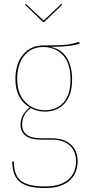

<svg xmlns="http://www.w3.org/2000/svg" viewBox="-20 -758 445 972"><path d="M383 -537Q359 -529 325.5 -525Q292 -521 235 -521Q290 -510 317.5 -466.5Q345 -423 345 -356Q345 -277 307.5 -235Q270 -193 207 -193Q169 -193 136 -211Q92 -179 92 -128Q92 -58 188 -58H242Q304 -58 338.5 -26.5Q373 5 373 58Q373 120 331 157Q289 194 207 194Q120 194 81 163Q42 132 42 59H50Q50 129 86.5 157.5Q123 186 207 186Q285 186 325 151.5Q365 117 365 59Q365 8 333 -21.5Q301 -51 242 -51H188Q135 -51 109.5 -71Q84 -91 84 -127Q84 -177 130 -214Q97 -234 77.5 -269.5Q58 -305 58 -357Q58 -436 97 -482Q136 -528 199 -528Q285 -528 318 -532Q351 -536 380 -546ZM67 -357Q67 -283 108 -241.5Q149 -200 207 -200Q267 -200 302 -239.5Q337 -279 337 -356Q337 -439 298 -479.5Q259 -520 199 -520Q138 -520 102.5 -476Q67 -432 67 -357ZM295 -734 203 -646H198L107 -734L111 -738L201 -654L290 -738Z"/></svg>

Font: Fira Sans Compressed Eight
Style: Regular
Weight: 100
Width: 1
Designer: bBox Type GmbH & Carrois Corporate GbR & Edenspiekermann AG
Foundry: bBox Type GmbH & Carrois Corporate GbR & Edenspiekermann AG
Version: Version 4.301